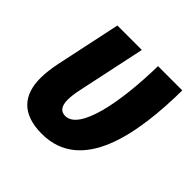

<svg xmlns="http://www.w3.org/2000/svg" viewBox="-148 -681 822 822"><g transform="rotate(45 263.0 -269.5)"><path d="M213 9C455 9 504 -282 507 -548H360C356 -321 315 -116 230 -116C203 -116 188 -134 188 -173C188 -190 191 -213 196 -237L262 -548H114L51 -251C44 -217 40 -184 40 -156C40 -55 91 9 213 9Z"/></g></svg>

Font: Noto Sans Display SemiCondensed Extra
Style: Italic
Weight: 800
Width: 4
Italic angle: -12°
Designer: Monotype Design Team
Foundry: Monotype Imaging Inc.
Version: Version 1.900